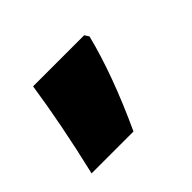

<svg xmlns="http://www.w3.org/2000/svg" viewBox="-68 -222 457 457"><g transform="rotate(-45 161.0 6.5)"><path d="M243 -116 250 -105Q237 -53 215.5 5.5Q194 64 164 129H23Q39 61 51 -0.5Q63 -62 71 -116Z"/></g></svg>

Font: Noto Sans Khmer ExtraCondensed Black
Style: Regular
Weight: 900
Width: 2
Designer: Danh Hong and the Monotype Design Team
Foundry: Monotype Imaging Inc.
Version: Version 2.004